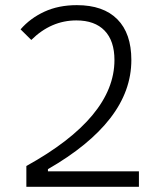

<svg xmlns="http://www.w3.org/2000/svg" viewBox="-20 -723 626 743"><path d="M82 0V-80.6Q422.9 -269 422.9 -490.7Q422.9 -564.9 384.8 -604.5Q346.7 -644 275.4 -644Q177.7 -644 101.1 -568.4L59.6 -609.4Q96.7 -652.3 151.6 -677.7Q206.5 -703.1 277.3 -703.1Q379.9 -703.1 434.1 -648.4Q488.3 -593.8 488.3 -490.7Q488.3 -371.1 406.7 -265.6Q325.2 -160.2 165.5 -68.4V-60.1H517.6V0Z"/></svg>

Font: Cascadia Code NF Light
Style: Regular
Weight: 300
Monospace: yes
Designer: Aaron Bell
Foundry: Saja Typeworks
Version: Version 2404.023; ttfautohint (v1.8.4)